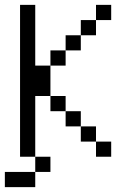

<svg xmlns="http://www.w3.org/2000/svg" viewBox="-20 -645 540 790"><path d="M187.5 62.5V0H125V62.5H0V125H125V62.5ZM437.5 0V-62.5H375V0ZM437.5 -562.5V-625H375V-562.5H312.5V-500H250V-437.5H187.5V-375H125Q125 -375 125 -625H62.5Q62.5 -625 62.5 0H125Q125 0 125 -250H187.5V-187.5H250V-125H312.5V-62.5H375V-125H312.5V-187.5H250V-250H187.5Q187.5 -250 187.5 -375H250V-437.5H312.5V-500H375V-562.5Z"/></svg>

Font: Unifont
Style: Regular
Weight: 500
Version: Version 15.1.04